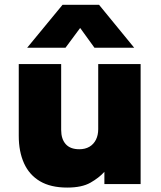

<svg xmlns="http://www.w3.org/2000/svg" viewBox="-20 -790 689 824"><path d="M268.5 15Q197.5 15 151.5 -12.2Q105.5 -39.5 83 -89.5Q60.5 -139.5 60.5 -207V-515H242.5V-232.5Q242.5 -193.5 262 -171.5Q281.5 -149.5 320.5 -149.5Q345.5 -149.5 363.8 -160.2Q382 -171 391.8 -190.5Q401.5 -210 401.5 -235.5V-515H583.5V0H428V-52.5Q405 -27 368.2 -6Q331.5 15 268.5 15ZM96.5 -585 248.5 -769.5H405L556 -585H385.5L324 -670L261 -585Z"/></svg>

Font: Geologica Roman ExtraBold
Style: Regular
Weight: 800
Designer: Sindre Bremnes, Frode Helland
Foundry: Monokrom Skriftforlag AS
Version: Version 1.010;gftools[0.9.28]